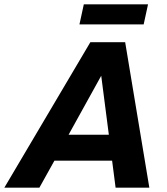

<svg xmlns="http://www.w3.org/2000/svg" viewBox="-67 -862 765 882"><path d="M-47 0 348 -668H508L619 0H464L448 -124H183L114 0ZM248 -243H433L398 -514ZM298 -750 318 -842H613L593 -750Z"/></svg>

Font: Atkinson Hyperlegible Next
Style: Bold Italic
Weight: 700
Italic angle: -12°
Designer: Elliott Scott, Megan Eiswerth, Linus Boman, Theodore Petrosky, Letters from Sweden
Foundry: Applied Design Works, Letters from Sweden
Version: Version 2.001